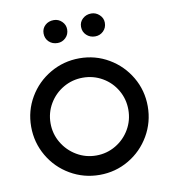

<svg xmlns="http://www.w3.org/2000/svg" viewBox="-81 -779 767 858"><g transform="rotate(-10 302.5 -350.5)"><path d="M38 -257Q38 -329 73.5 -389.5Q109 -450 170 -485.5Q231 -521 303 -521Q375 -521 435.5 -485.5Q496 -450 531.5 -389.5Q567 -329 567 -257Q567 -185 531.5 -124Q496 -63 435.5 -27.5Q375 8 303 8Q231 8 170 -27.5Q109 -63 73.5 -124Q38 -185 38 -257ZM479 -257Q479 -305 455.5 -345.5Q432 -386 391.5 -409.5Q351 -433 303 -433Q255 -433 214.5 -409.5Q174 -386 150 -345.5Q126 -305 126 -257Q126 -209 150 -168.5Q174 -128 214.5 -104Q255 -80 303 -80Q351 -80 391.5 -104Q432 -128 455.5 -168.5Q479 -209 479 -257ZM335 -658Q335 -680 351 -694.5Q367 -709 390 -709Q411 -709 427 -694Q443 -679 443 -658Q443 -635 427.5 -620Q412 -605 390 -605Q367 -605 351 -620Q335 -635 335 -658ZM165 -658Q165 -680 180.5 -694.5Q196 -709 220 -709Q241 -709 256.5 -694Q272 -679 272 -658Q272 -635 256.5 -620Q241 -605 220 -605Q196 -605 180.5 -620Q165 -635 165 -658Z"/></g></svg>

Font: Lineal
Style: Regular
Weight: 400
Designer: Created by Frank Adebiaye with contributions from Anton Moglia & Ariel Martín Pérez
Created by Frank ADEBIAYE with FontF
Foundry: Velvetyne Type Foundry
Version: Version 2.000